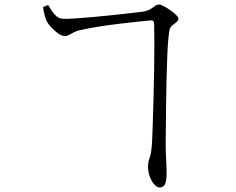

<svg xmlns="http://www.w3.org/2000/svg" viewBox="-20 -780 1040 847"><path d="M660 -674Q660 -683 656 -687Q652 -691 643 -690Q622 -688 584 -684Q546 -680 501 -674.5Q456 -669 412 -662Q368 -655 333 -647Q319 -644 307 -638Q295 -632 285.5 -626.5Q276 -621 266 -621Q253 -621 236.5 -632.5Q220 -644 206 -659.5Q192 -675 186 -686Q182 -695 177 -712.5Q172 -730 170 -749L192 -758Q200 -746 208.5 -732.5Q217 -719 229 -708.5Q241 -698 259 -697Q273 -696 309.5 -698.5Q346 -701 391.5 -705Q437 -709 483 -714Q529 -719 564 -723Q599 -727 613 -729Q636 -734 646.5 -741.5Q657 -749 664.5 -754.5Q672 -760 682 -760Q689 -760 703 -752.5Q717 -745 732 -734.5Q747 -724 757 -714Q767 -704 767 -699Q767 -689 760 -683.5Q753 -678 743 -670Q733 -663 729.5 -653.5Q726 -644 724 -621Q720 -588 718 -535.5Q716 -483 714.5 -423Q713 -363 712.5 -306Q712 -249 711.5 -205Q711 -161 711 -143Q711 -110 713 -75.5Q715 -41 715 -14Q715 15 708.5 31Q702 47 684 47Q673 47 661 34Q649 21 641 -0.5Q633 -22 633 -46Q633 -65 640 -83.5Q647 -102 650 -142Q652 -170 653.5 -222.5Q655 -275 657 -339.5Q659 -404 660 -468.5Q661 -533 661 -587.5Q661 -642 660 -674Z"/></svg>

Font: Noto Serif SC ExtraLight Light
Style: Regular
Weight: 300
Version: Version 2.002-H1;hotconv 1.1.0;makeotfexe 2.6.0